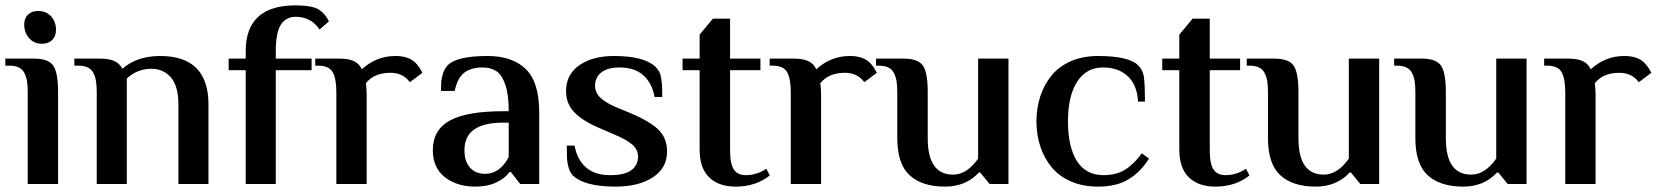

<svg xmlns="http://www.w3.org/2000/svg" viewBox="-22 -690 6218 720"><path d="M136.2 -525.9Q105.5 -525.9 87.2 -546.9Q68.8 -567.9 68.8 -598.1Q68.8 -621.6 83.3 -635.3Q97.7 -648.9 120.1 -648.9Q151.4 -648.9 169.7 -628.4Q188 -607.9 188 -578.1Q188 -554.2 173.6 -540Q159.2 -525.9 136.2 -525.9ZM82 0V-344.2Q82 -369.1 79.3 -385.5Q76.7 -401.9 69.6 -416Q62.5 -430.2 48.3 -437Q34.2 -443.8 12.2 -443.8H-2V-470.2H106Q158.7 -470.2 177.2 -444.6Q195.8 -418.9 195.8 -344.2V0Z M340.8 0V-344.2Q340.8 -369.1 338.1 -385.5Q335.4 -401.9 328.4 -416Q321.3 -430.2 307.1 -437Q293 -443.8 271 -443.8H256.8V-470.2H353Q387.7 -470.2 407.2 -460.9Q426.8 -451.7 437 -432.1Q491.2 -480 578.6 -480Q759.8 -480 759.8 -297.9V0H647V-297.9Q647 -367.2 618.9 -399.7Q590.8 -432.1 545.9 -432.1Q493.7 -432.1 453.6 -396V0Z M899.4 0V-426.8H835.4V-470.2H899.4V-498Q899.4 -669.9 1086.4 -669.9Q1147.9 -669.9 1174.3 -653.8Q1199.2 -636.7 1211.4 -609.9L1176.3 -579.1Q1145 -627 1086.4 -627Q1050.3 -627 1031.2 -597.4Q1012.2 -567.9 1012.2 -498V-470.2H1146.5V-426.8H1012.2V0Z M1239.3 0V-344.2Q1239.3 -395 1225.6 -419.4Q1211.9 -443.8 1170.4 -443.8H1160.2V-470.2H1251Q1285.6 -470.2 1305.4 -460.7Q1325.2 -451.2 1335 -430.2Q1389.2 -480 1460.9 -480Q1503.4 -480 1527.3 -461.9Q1534.2 -457 1540.5 -449.7Q1546.9 -442.4 1550.3 -437.3Q1553.7 -432.1 1557.6 -425Q1561.5 -418 1562 -417L1515.1 -381.8Q1489.3 -417 1442.4 -417Q1380.9 -417 1350.1 -377.9Q1353 -352.5 1353 -337.9V0Z M1760.7 9.8Q1691.4 9.8 1646.2 -25.6Q1601.1 -61 1601.1 -127Q1601.1 -202.6 1664.6 -237.8Q1728 -272.9 1864.7 -272.9H1885.7Q1885.7 -335 1873 -372.1Q1860.4 -409.2 1839.6 -423.1Q1818.8 -437 1787.1 -437Q1745.6 -437 1719.7 -418Q1693.8 -398.9 1683.1 -349.1H1631.8Q1631.8 -371.1 1632.8 -384.5Q1633.8 -397.9 1639.6 -415.3Q1645.5 -432.6 1656.7 -444.8Q1689.5 -480 1806.6 -480Q1898.9 -480 1949.5 -431.2Q2000 -382.3 2000 -270V0H1928.7L1894 -44.9H1888.7Q1872.6 -22 1839.6 -6.1Q1806.6 9.8 1760.7 9.8ZM1796.9 -38.1Q1852.5 -38.1 1885.7 -101.1V-230H1864.7Q1719.7 -230 1719.7 -127Q1719.7 -83.5 1741 -60.8Q1762.2 -38.1 1796.9 -38.1Z M2286.6 9.8Q2171.4 9.8 2127.4 -30.8Q2116.2 -41.5 2110.6 -60.5Q2105 -79.6 2104.2 -95.5Q2103.5 -111.3 2103.5 -144H2132.8Q2141.6 -92.8 2174.6 -63Q2207.5 -33.2 2266.6 -33.2Q2320.3 -33.2 2345.5 -51.8Q2370.6 -70.3 2370.6 -102.1Q2370.6 -129.4 2348.6 -148.2Q2326.7 -167 2280.8 -186L2225.6 -210Q2163.1 -236.3 2131.8 -268.8Q2100.6 -301.3 2100.6 -348.1Q2100.6 -410.6 2150.4 -445.3Q2200.2 -480 2280.8 -480Q2394 -480 2436.5 -439Q2445.3 -430.7 2450.7 -419.7Q2456.1 -408.7 2458.3 -391.8Q2460.4 -375 2460.9 -362.8Q2461.4 -350.6 2461.4 -326.2H2432.6Q2423.8 -377.4 2391.1 -407.2Q2358.4 -437 2300.8 -437Q2255.9 -437 2232.7 -418.2Q2209.5 -399.4 2209.5 -368.2Q2209.5 -343.3 2228.3 -324.7Q2247.1 -306.2 2283.7 -290L2343.8 -265.1Q2415.5 -234.9 2447.5 -203.4Q2479.5 -171.9 2479.5 -122.1Q2479.5 -59.6 2426 -24.9Q2372.6 9.8 2286.6 9.8Z M2736.8 9.8Q2672.9 9.8 2637.2 -25.1Q2601.6 -60.1 2601.6 -128.9V-426.8H2537.6V-470.2H2601.6V-560.1L2651.4 -620.1H2715.8V-470.2H2829.6V-426.8H2715.8V-126Q2715.8 -75.7 2730 -54.4Q2744.1 -33.2 2774.4 -33.2Q2815.9 -33.2 2851.6 -57.1L2864.7 -32.2Q2812.5 9.8 2736.8 9.8Z M2943.4 0V-344.2Q2943.4 -395 2929.7 -419.4Q2916 -443.8 2874.5 -443.8H2864.3V-470.2H2955.1Q2989.7 -470.2 3009.5 -460.7Q3029.3 -451.2 3039.1 -430.2Q3093.3 -480 3165 -480Q3207.5 -480 3231.4 -461.9Q3238.3 -457 3244.6 -449.7Q3251 -442.4 3254.4 -437.3Q3257.8 -432.1 3261.7 -425Q3265.6 -418 3266.1 -417L3219.2 -381.8Q3193.4 -417 3146.5 -417Q3085 -417 3054.2 -377.9Q3057.1 -352.5 3057.1 -337.9V0Z M3522 9.8Q3435.5 9.8 3389.2 -32.7Q3342.8 -75.2 3342.8 -171.9V-344.2Q3342.8 -369.1 3340.1 -385.5Q3337.4 -401.9 3330.3 -416Q3323.2 -430.2 3309.1 -437Q3294.9 -443.8 3272.9 -443.8H3263.2V-470.2H3367.2Q3419.9 -470.2 3438.5 -444.6Q3457 -418.9 3457 -344.2V-171.9Q3457 -35.2 3551.8 -35.2Q3604 -35.2 3646 -95.2V-470.2H3759.8V0H3689L3653.8 -43H3648.9Q3600.1 9.8 3522 9.8Z M4095.7 9.8Q4039.1 9.8 3994.4 -9.5Q3949.7 -28.8 3921.9 -62.5Q3894 -96.2 3879.4 -140.1Q3864.7 -184.1 3864.7 -234.9Q3864.7 -285.6 3879.4 -329.6Q3894 -373.5 3921.9 -407.5Q3949.7 -441.4 3994.4 -460.7Q4039.1 -480 4095.7 -480Q4211.4 -480 4246.6 -444.8Q4263.7 -427.7 4267.6 -401.4Q4271.5 -375 4271.5 -309.1H4245.6Q4242.2 -371.6 4207 -404.3Q4171.9 -437 4113.8 -437Q4051.8 -437 4017.3 -383.5Q3982.9 -330.1 3982.9 -234.9Q3982.9 -138.7 4016.6 -85.9Q4050.3 -33.2 4115.7 -33.2Q4164.6 -33.2 4197.5 -54Q4230.5 -74.7 4259.8 -115.2L4286.6 -95.2Q4255.9 -45.9 4210.9 -18.1Q4166 9.8 4095.7 9.8Z M4535.6 9.8Q4471.7 9.8 4436 -25.1Q4400.4 -60.1 4400.4 -128.9V-426.8H4336.4V-470.2H4400.4V-560.1L4450.2 -620.1H4514.6V-470.2H4628.4V-426.8H4514.6V-126Q4514.6 -75.7 4528.8 -54.4Q4543 -33.2 4573.2 -33.2Q4614.7 -33.2 4650.4 -57.1L4663.6 -32.2Q4611.3 9.8 4535.6 9.8Z M4912.1 9.8Q4825.7 9.8 4779.3 -32.7Q4732.9 -75.2 4732.9 -171.9V-344.2Q4732.9 -369.1 4730.2 -385.5Q4727.5 -401.9 4720.5 -416Q4713.4 -430.2 4699.2 -437Q4685.1 -443.8 4663.1 -443.8H4653.3V-470.2H4757.3Q4810.1 -470.2 4828.6 -444.6Q4847.2 -418.9 4847.2 -344.2V-171.9Q4847.2 -35.2 4941.9 -35.2Q4994.1 -35.2 5036.1 -95.2V-470.2H5149.9V0H5079.1L5043.9 -43H5039.1Q4990.2 9.8 4912.1 9.8Z M5464.8 9.8Q5378.4 9.8 5332 -32.7Q5285.6 -75.2 5285.6 -171.9V-344.2Q5285.6 -369.1 5283 -385.5Q5280.3 -401.9 5273.2 -416Q5266.1 -430.2 5252 -437Q5237.8 -443.8 5215.8 -443.8H5206.1V-470.2H5310.1Q5362.8 -470.2 5381.3 -444.6Q5399.9 -418.9 5399.9 -344.2V-171.9Q5399.9 -35.2 5494.6 -35.2Q5546.9 -35.2 5588.9 -95.2V-470.2H5702.6V0H5631.8L5596.7 -43H5591.8Q5543 9.8 5464.8 9.8Z M5847.7 0V-344.2Q5847.7 -395 5834 -419.4Q5820.3 -443.8 5778.8 -443.8H5768.6V-470.2H5859.4Q5894 -470.2 5913.8 -460.7Q5933.6 -451.2 5943.4 -430.2Q5997.6 -480 6069.3 -480Q6111.8 -480 6135.7 -461.9Q6142.6 -457 6148.9 -449.7Q6155.3 -442.4 6158.7 -437.3Q6162.1 -432.1 6166 -425Q6169.9 -418 6170.4 -417L6123.5 -381.8Q6097.7 -417 6050.8 -417Q5989.3 -417 5958.5 -377.9Q5961.4 -352.5 5961.4 -337.9V0Z"/></svg>

Font: El Messiri SemiBold
Style: Regular
Weight: 600
Designer: Mohamed Gaber
Foundry: Kief Type Foundry
Version: Version 2.007;PS 002.007;hotconv 1.0.88;makeotf.lib2.5.64775